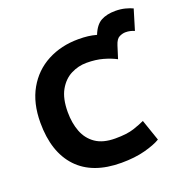

<svg xmlns="http://www.w3.org/2000/svg" viewBox="-140 -916 1030 1060"><g transform="rotate(-20 375.0 -386.0)"><path d="M396 14Q227 14 138.5 -80Q50 -174 50 -347Q50 -462 96 -543Q142 -624 222.5 -666.5Q303 -709 404 -709Q436 -709 460.5 -706Q485 -703 510 -696Q531 -749 565 -767.5Q599 -786 649 -786Q681 -786 707.5 -779Q734 -772 750 -764L714 -645Q702 -650 689.5 -653Q677 -656 662 -656Q645 -656 626 -647Q607 -638 596 -603L573 -530Q541 -547 498.5 -559Q456 -571 402 -571Q354 -571 310.5 -549Q267 -527 239.5 -478.5Q212 -430 212 -350Q212 -286 231.5 -235Q251 -184 294.5 -154Q338 -124 410 -124Q479 -124 519.5 -137.5Q560 -151 585 -163L628 -38Q595 -18 535 -2Q475 14 396 14Z"/></g></svg>

Font: Ubuntu Sans ExtraBold
Style: Regular
Weight: 800
Designer: Dalton Maag Ltd
Foundry: Dalton Maag Ltd
Version: Version 1.006; ttfautohint (v1.8.4.7-5d5b)